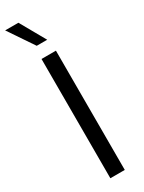

<svg xmlns="http://www.w3.org/2000/svg" viewBox="-250 -985 763 1015"><g transform="rotate(-30 131.5 -477.5)"><path d="M177 -728H89V0H177ZM-2 -955 102 -801H166L79 -955Z"/></g></svg>

Font: Wafeq
Style: Regular
Weight: 400
Designer: Rasmus Andersson & Azza Alameddine
Foundry: Google & TypeTogether
Version: Version 3.000;FEAKit 1.0